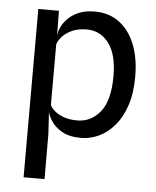

<svg xmlns="http://www.w3.org/2000/svg" viewBox="-54 -602 689 849"><g transform="rotate(5 291.0 -177.0)"><path d="M320.5 6Q267.5 6 235.2 -12.8Q203 -31.5 187.5 -56Q172 -80.5 169 -97L139.5 -102L175 -128Q179.5 -116 194.5 -102.5Q209.5 -89 235.2 -79.2Q261 -69.5 296.5 -69.5Q358 -69.5 398.8 -120Q439.5 -170.5 439.5 -278.5Q439.5 -375.5 401.8 -424.8Q364 -474 305.5 -474Q266 -474 238.8 -461.5Q211.5 -449 195.8 -431.2Q180 -413.5 175 -397V-434Q176 -450 185 -470.8Q194 -491.5 212.8 -511Q231.5 -530.5 261 -543.2Q290.5 -556 333 -556Q395.5 -556 441 -522.5Q486.5 -489 511 -428Q535.5 -367 535.5 -285Q535.5 -210.5 517 -155.8Q498.5 -101 467.2 -65Q436 -29 397.8 -11.5Q359.5 6 320.5 6ZM82.5 201.5V-545.5H174L175 -472V-128L169 -97L175 0.5L175.5 201.5Z"/></g></svg>

Font: Spline Sans
Style: Regular
Weight: 400
Designer: Eben Sorkin, Mirko Velimirovic
Foundry: Sorkin Type
Version: Version 1.001